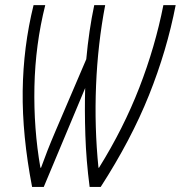

<svg xmlns="http://www.w3.org/2000/svg" viewBox="-20 -734 710 754"><path d="M106 0Q66.9 -203.1 69.1 -376.7Q71.3 -550.3 111.8 -713.9H157.7Q118.7 -558.6 115.2 -393.8Q111.8 -229 138.7 -75.2H141.1Q152.8 -107.9 166.5 -142.8Q180.2 -177.7 197.8 -218.8L318.8 -501.5Q329.1 -614.7 350.1 -713.9H393.1Q363.8 -560.5 357.2 -397.5Q350.6 -234.4 366.7 -75.2H368.7Q464.8 -229.5 527.1 -389.9Q589.4 -550.3 621.6 -713.9H669.9Q635.3 -535.6 565.2 -360.6Q495.1 -185.5 375.5 0H332Q318.4 -104 315.2 -203.1Q312 -302.2 314.5 -388.2L151.9 0Z"/></svg>

Font: Open Sans Condensed Light
Style: Italic
Weight: 300
Width: 3
Italic angle: -12°
Designer: Monotype Design Team
Foundry: Monotype Imaging Inc.
Version: Version 3.000; ttfautohint (v1.8.4)